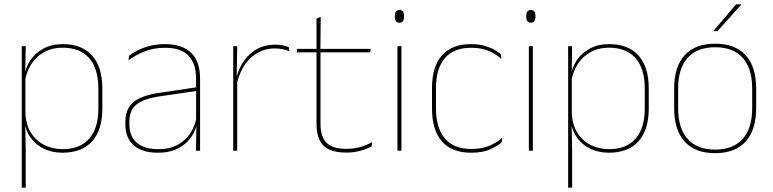

<svg xmlns="http://www.w3.org/2000/svg" viewBox="-20 -700 3592 892"><path d="M270 9.5Q220 9.5 180.2 -11Q140.5 -31.5 117 -68.5Q93.5 -105.5 93 -155.5H87L98 -172Q101 -117.5 125.2 -80.8Q149.5 -44 187.8 -25.5Q226 -7 271 -7Q351 -7 394 -55.5Q437 -104 437 -196V-288.5Q437 -381 394.2 -429.8Q351.5 -478.5 269.5 -478.5Q223.5 -478.5 187 -459Q150.5 -439.5 127 -404.5Q103.5 -369.5 96 -323L87 -341.5H92.5Q97.5 -384 120.2 -418.8Q143 -453.5 181.5 -474.2Q220 -495 271.5 -495Q361 -495 408.2 -441.8Q455.5 -388.5 455.5 -288.5V-196Q455.5 -96 407.8 -43.2Q360 9.5 270 9.5ZM81 172V-485.5H99.5L97.5 -356L98 -346.5V-138L97 -130.5L99.5 0V172Z M890.5 0 892.5 -128 891 -131.5V-292V-334.5Q891 -404.5 855.8 -441.2Q820.5 -478 747 -478Q692.5 -478 649.5 -460.2Q606.5 -442.5 577 -420L579.5 -441Q595 -453 618.8 -465.5Q642.5 -478 674.8 -486.5Q707 -495 747 -495Q788.5 -495 819 -484.2Q849.5 -473.5 869.8 -453Q890 -432.5 899.8 -402.8Q909.5 -373 909.5 -335V0ZM713.5 9.5Q641 9.5 601.8 -24.2Q562.5 -58 562.5 -123V-134.5Q562.5 -192.5 598.5 -224.2Q634.5 -256 719 -268.5L900 -295.5L900.5 -278.5L722.5 -252.5Q647.5 -241.5 614.2 -214.5Q581 -187.5 581 -135.5V-124Q581 -66.5 615.8 -36.8Q650.5 -7 716 -7Q768 -7 805.2 -27.2Q842.5 -47.5 865 -82.2Q887.5 -117 894 -160.5L903.5 -142H897.5Q893.5 -102.5 871.5 -67.8Q849.5 -33 810 -11.8Q770.5 9.5 713.5 9.5Z M1079 -308.5 1069.5 -320.5 1075 -325Q1091.5 -402 1139.5 -447.2Q1187.5 -492.5 1257.5 -492.5Q1278.5 -492.5 1294.8 -489Q1311 -485.5 1322 -480.5L1323.5 -462.5Q1310.5 -468 1293.5 -471.5Q1276.5 -475 1256 -475Q1194.5 -475 1147.2 -433.2Q1100 -391.5 1079 -308.5ZM1063.5 0V-485.5H1082L1079.5 -335L1082 -332.5V0Z M1589 9Q1540.5 9 1510 -5.2Q1479.5 -19.5 1465 -49Q1450.5 -78.5 1450.5 -123V-462.5H1469V-124.5Q1469 -65.5 1496.5 -37Q1524 -8.5 1589.5 -8.5Q1620.5 -8.5 1650.8 -16.2Q1681 -24 1709 -40L1706.5 -20Q1683.5 -7 1652.2 1Q1621 9 1589 9ZM1359 -457V-473H1702.5L1700 -457ZM1450.5 -468V-614L1470 -621.5L1468.5 -468Z M1826.5 0V-485.5H1845V0ZM1836 -594.5Q1825.5 -594.5 1820 -601.2Q1814.5 -608 1814.5 -622V-626.5Q1814.5 -640 1820 -646.8Q1825.5 -653.5 1836 -653.5Q1846.5 -653.5 1851.8 -646.8Q1857 -640 1857 -626.5V-622Q1857 -608 1851.8 -601.2Q1846.5 -594.5 1836 -594.5Z M2168.5 9.5Q2078.5 9.5 2032.8 -43.5Q1987 -96.5 1987 -196V-290.5Q1987 -389.5 2032.8 -442.2Q2078.5 -495 2168.5 -495Q2203.5 -495 2230 -487.5Q2256.5 -480 2275.8 -469.2Q2295 -458.5 2307 -447.5L2309.5 -426Q2286.5 -447.5 2252.2 -462.8Q2218 -478 2168 -478Q2088 -478 2046.8 -429.8Q2005.5 -381.5 2005.5 -290.5V-196.5Q2005.5 -105.5 2046.8 -56.8Q2088 -8 2169.5 -8Q2221.5 -8 2256 -23.8Q2290.5 -39.5 2313.5 -60.5L2310.5 -38.5Q2291 -21.5 2256.8 -6Q2222.5 9.5 2168.5 9.5Z M2437 0V-485.5H2455.5V0ZM2446.5 -594.5Q2436 -594.5 2430.5 -601.2Q2425 -608 2425 -622V-626.5Q2425 -640 2430.5 -646.8Q2436 -653.5 2446.5 -653.5Q2457 -653.5 2462.2 -646.8Q2467.5 -640 2467.5 -626.5V-622Q2467.5 -608 2462.2 -601.2Q2457 -594.5 2446.5 -594.5Z M2808.5 9.5Q2758.5 9.5 2718.8 -11Q2679 -31.5 2655.5 -68.5Q2632 -105.5 2631.5 -155.5H2625.5L2636.5 -172Q2639.5 -117.5 2663.8 -80.8Q2688 -44 2726.2 -25.5Q2764.5 -7 2809.5 -7Q2889.5 -7 2932.5 -55.5Q2975.5 -104 2975.5 -196V-288.5Q2975.5 -381 2932.8 -429.8Q2890 -478.5 2808 -478.5Q2762 -478.5 2725.5 -459Q2689 -439.5 2665.5 -404.5Q2642 -369.5 2634.5 -323L2625.5 -341.5H2631Q2636 -384 2658.8 -418.8Q2681.5 -453.5 2720 -474.2Q2758.5 -495 2810 -495Q2899.5 -495 2946.8 -441.8Q2994 -388.5 2994 -288.5V-196Q2994 -96 2946.2 -43.2Q2898.5 9.5 2808.5 9.5ZM2619.5 172V-485.5H2638L2636 -356L2636.5 -346.5V-138L2635.5 -130.5L2638 0V172Z M3302.5 11.5Q3209 11.5 3160.5 -42.5Q3112 -96.5 3112 -197.5V-289Q3112 -390 3160.8 -443.5Q3209.5 -497 3302.5 -497Q3395.5 -497 3444.2 -443.5Q3493 -390 3493 -289V-197.5Q3493 -96.5 3444.2 -42.5Q3395.5 11.5 3302.5 11.5ZM3302.5 -5Q3386 -5 3430.2 -54.5Q3474.5 -104 3474.5 -197.5V-289Q3474.5 -382 3430.5 -431.2Q3386.5 -480.5 3302.5 -480.5Q3218.5 -480.5 3174.5 -431.2Q3130.5 -382 3130.5 -289V-197.5Q3130.5 -104 3174.5 -54.5Q3218.5 -5 3302.5 -5ZM3400 -680H3424V-679L3313.5 -555.5H3294V-556Z"/></svg>

Font: Anek Odia Thin
Style: Regular
Weight: 250
Version: Version 1.003